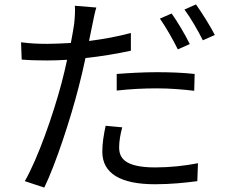

<svg xmlns="http://www.w3.org/2000/svg" viewBox="-20 -803 1040 867"><path d="M837 -604C817 -645 781 -706 755 -742L702 -719C729 -681 763 -621 783 -580ZM507 -394C568 -401 628 -404 690 -404C748 -404 807 -399 857 -393L859 -469C806 -475 745 -477 688 -477C624 -477 559 -473 507 -469ZM571 -654C511 -638 446 -626 382 -618L397 -691C401 -710 408 -748 415 -769L318 -777C320 -757 318 -724 315 -696C312 -676 307 -645 300 -609C262 -607 227 -605 194 -605C158 -605 122 -606 75 -612L78 -534C113 -531 149 -530 193 -530C221 -530 251 -531 283 -533C275 -497 267 -461 258 -428C221 -288 151 -87 92 15L180 44C232 -63 299 -268 335 -409C346 -452 357 -497 366 -541C435 -548 506 -560 571 -574ZM457 -235C448 -193 442 -155 442 -118C442 -20 524 29 680 29C752 29 818 22 871 15L874 -66C814 -54 745 -47 681 -47C540 -47 518 -92 518 -138C518 -164 523 -195 532 -228ZM813 -760C841 -722 874 -665 896 -621L950 -645C931 -683 892 -745 865 -783Z"/></svg>

Font: Noto Sans CJK JP Regular
Style: Regular
Weight: 400
Designer: Ryoko NISHIZUKA (kana & ideographs); Paul D. Hunt (Latin, Greek & Cyrillic); Wenlong ZHANG (bopomofo); Sandoll Communica
Foundry: Adobe Systems Incorporated
Version: Version 1.001;PS 1.001;hotconv 1.0.78;makeotf.lib2.5.61930